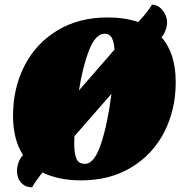

<svg xmlns="http://www.w3.org/2000/svg" viewBox="-20 -755 779 825"><path d="M735 -402Q735 -283 685.5 -187Q636 -91 544 -35.5Q452 20 329 20Q231 20 162 -14Q131 26 118 50Q90 50 72 31.5Q54 13 53 -19Q53 -38 59.5 -56.5Q66 -75 79 -89Q36 -155 36 -258Q36 -376 85 -472Q134 -568 226 -624Q318 -680 442 -680Q518 -680 574 -660L582 -669Q616 -706 633 -735Q659 -735 678.5 -711Q698 -687 698 -658Q698 -643 691 -624.5Q684 -606 679 -601L674 -595Q735 -526 735 -402ZM319 -366 472 -542Q470 -575 460.5 -592.5Q451 -610 429 -610Q391 -610 363.5 -541Q336 -472 319 -366ZM459 -352 300 -170Q299 -158 299 -136Q299 -95 308.5 -73Q318 -51 345 -51Q386 -51 414.5 -138.5Q443 -226 459 -352Z"/></svg>

Font: Sansita Black Italic
Style: Regular
Weight: 900
Italic angle: -11°
Designer: Pablo Cosgaya
Foundry: Omnibus-Type
Version: Version 1.006